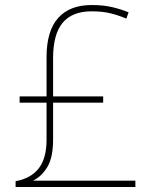

<svg xmlns="http://www.w3.org/2000/svg" viewBox="-20 -743 610 763"><path d="M344 -723Q391 -723 426.5 -714.5Q462 -706 491 -694L482 -669Q449 -683 417.5 -690.5Q386 -698 344 -698Q267 -698 229 -652.5Q191 -607 191 -512V-360H390V-335H191V-188Q191 -118 168.5 -80Q146 -42 111 -25H518V0H42V-23Q103 -34 134 -74Q165 -114 165 -187V-335H58V-360H165V-516Q165 -620 211 -671.5Q257 -723 344 -723Z"/></svg>

Font: Noto Sans Oriya Thin
Style: Regular
Weight: 100
Designer: Amélie Bonet and Sol Matas
Foundry: Google LLC
Version: Version 2.006; ttfautohint (v1.8.4.7-5d5b)